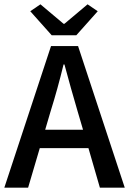

<svg xmlns="http://www.w3.org/2000/svg" viewBox="-21 -868 597 888"><path d="M332 -705 431 -816 384 -848 277 -758H273L166 -848L119 -816L218 -705ZM441 0H556L340 -655H215L-1 0H109L163 -183H388ZM188 -268 213 -353C235 -423 255 -496 273 -570H277C297 -497 317 -423 338 -353L363 -268Z"/></svg>

Font: Cambridge Sans Medium
Style: Regular
Weight: 500
Version: Version 2.020;PS 002.020;hotconv 1.0.88;makeotf.lib2.5.64775